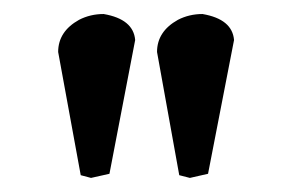

<svg xmlns="http://www.w3.org/2000/svg" viewBox="-20 -665 416 274"><path d="M109.9 -411.1 95.2 -415Q95.2 -415 63 -590.8Q63 -620.1 92.8 -636.7Q108.9 -645 127.9 -645Q170.4 -637.7 172.9 -607.9L136.2 -417ZM251 -411.1 235.8 -415Q235.8 -415 204.1 -590.8Q204.1 -620.1 233.9 -636.7Q250 -645 269 -645Q311.5 -637.7 314 -607.9L276.9 -417Z"/></svg>

Font: Linux Libertine O
Style: Bold
Weight: 700
Designer: Philipp H. Poll
Foundry: Philipp H. Poll
Version: Version 5.0.0